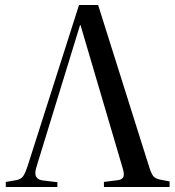

<svg xmlns="http://www.w3.org/2000/svg" viewBox="-20 -743 697 763"><path d="M3 0V-20L44 -27Q62 -30 71 -41.5Q80 -53 90 -84L294 -723H370L573 -79Q582 -51 590 -42Q598 -33 617 -29L654 -22V0H393V-20L448 -27Q465 -29 470 -39.5Q475 -50 468 -73L300 -643H298L125 -80Q117 -55 123 -42Q129 -29 149 -26L208 -19V0Z"/></svg>

Font: Literata 60pt
Style: Regular
Weight: 400
Designer: Latin by Veronika Burian and Jose Scaglione. Greek by Irene Vlachou. Cyrillic by Vera Evstafieva.
Foundry: TypeTogether
Version: Version 3.002